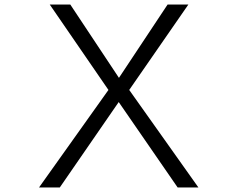

<svg xmlns="http://www.w3.org/2000/svg" viewBox="-20 -790 1040 841"><path d="M849 31 546 -396 805 -770H714L501 -449L288 -770H198L455 -396L151 31H242L500 -343L758 31Z"/></svg>

Font: LINE Seed JP_OTF Regular
Style: Regular
Weight: 400
Designer: LY Corporation & Fontrix & Fontworks
Version: Version 1.002